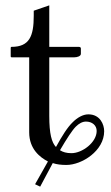

<svg xmlns="http://www.w3.org/2000/svg" viewBox="-20 -604 414 717"><path d="M164 -390H258C268 -390 282 -394 282 -403V-423C282 -427 279 -429 274 -429H164V-584L106 -564V-545C106 -469 90 -429 23 -429C21 -429 20 -428 20 -425V-394C20 -391 21 -390 24 -390H89V-110C89 -47 130 -16 159 -1L111 84L130 93L177 5C192 10 208 12 228 12C286 12 369 -41 369 -114C369 -139 354 -177 310 -177C289 -177 268 -164 252 -148C232 -129 212 -97 189 -55C173 -72 164 -104 164 -171ZM263 -131C275 -143 288 -150 301 -150C324 -150 341 -136 341 -115C341 -72 287 -32 247 -32C228 -32 215 -36 204 -43C229 -86 250 -118 263 -131Z"/></svg>

Font: Libertinus Sans
Style: Regular
Weight: 400
Designer: Philipp H. Poll, Khaled Hosny
Foundry: Caleb Maclennan
Version: Version 7.050;RELEASE